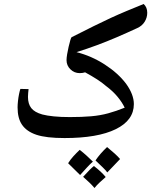

<svg xmlns="http://www.w3.org/2000/svg" viewBox="-20 -691 775 961"><path d="M303 0Q211 0 162 -16.5Q113 -33 90 -67Q68 -99 68 -154Q68 -167 70 -185.5Q72 -204 75.5 -221Q79 -238 82 -246L123 -245Q122 -235 121 -225.5Q120 -216 120 -206Q120 -171 136.5 -150Q153 -129 192 -118Q215 -112 249.5 -108.5Q284 -105 330 -105Q390 -105 436 -109Q482 -113 522 -124Q562 -135 604 -152Q592 -178 568.5 -206.5Q545 -235 510 -261Q492 -277 465.5 -294Q439 -311 406 -329Q394 -325 379 -325Q352 -325 332.5 -344Q313 -363 313 -390Q313 -401 316 -419.5Q319 -438 323.5 -457Q328 -476 332 -490Q336 -504 339 -505Q402 -537 448.5 -560Q495 -583 534 -601Q573 -619 612.5 -635.5Q652 -652 699 -671Q708 -663 712.5 -652Q717 -641 717 -627Q717 -603 704 -582Q691 -561 666 -550Q612 -525 563 -504Q514 -483 465.5 -465Q417 -447 363 -430Q438 -411 504.5 -368Q571 -325 611 -272Q650 -218 650 -170Q650 -89 559.5 -44.5Q469 0 303 0ZM516 45Q538 63 554.5 78Q571 93 581 105Q567 120 550.5 137Q534 154 517 172Q510 162 495 147.5Q480 133 458 112Q480 79 516 45ZM379 59Q398 74 414.5 89Q431 104 445 118Q431 130 415.5 147Q400 164 381 185Q366 170 351 155.5Q336 141 321 126Q332 108 347 91.5Q362 75 379 59ZM450 140Q487 168 509 195Q493 209 478.5 222.5Q464 236 453 250Q432 225 396 194Q415 173 428.5 159.5Q442 146 450 140Z"/></svg>

Font: Noto Naskh Arabic SemiBold
Style: Regular
Weight: 600
Designer: Monotype Design Team, David Williams, Mohamad Dakak and Nizar Qandah
Foundry: Monotype Imaging Inc.
Version: Version 2.016